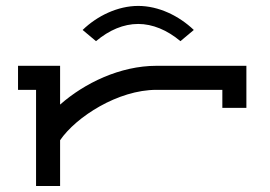

<svg xmlns="http://www.w3.org/2000/svg" viewBox="-20 -619 900 639"><path d="M440 -539.3C487.6 -539.3 536.4 -519.1 580.5 -482L625 -519.3C575.6 -566.4 508 -599.3 440 -599.3C372 -599.3 303.5 -566.3 255 -519.3L299.5 -482C343.6 -519.1 391.4 -539.3 440 -539.3ZM40 -320H100V0H180V-152.3C233.2 -230.1 372.9 -320 500.5 -320H720V-260H800V-400H500.5C380.3 -400 261 -342.5 180 -270.9V-400H40Z"/></svg>

Font: KetosagCBd
Style: Regular
Weight: 500
Designer: gluk
Foundry: gluk
Version: Version 00.0024